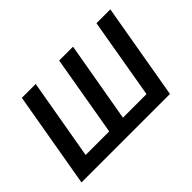

<svg xmlns="http://www.w3.org/2000/svg" viewBox="-97 -749 979 979"><g transform="rotate(-45 392.0 -260.0)"><path d="M581 -84H411L487 -520H387L312 -84H142L218 -520H118L28 0H666L756 -520H656Z"/></g></svg>

Font: Fixel Text 20240404 Medium
Style: Italic
Weight: 500
Width: 4
Italic angle: -10°
Designer: AlfaBravo + MacPaw
Foundry: Kyrylo Tkachov, Marchela Mozhyna, Serhii Makarenko, Maria Weinstein, Zakhar Kryvoshyya
Version: Version 1.211;Glyphs 3.2 (3225)